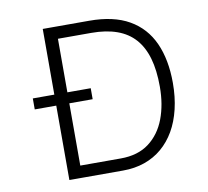

<svg xmlns="http://www.w3.org/2000/svg" viewBox="-75 -743 896 826"><g transform="rotate(-10 373.0 -330.0)"><path d="M69 -373H322V-325H69ZM199 0V-53H397Q472 -53 520.5 -89.5Q569 -126 592.5 -188Q616 -250 616 -328Q616 -400 601 -452Q586 -504 555.5 -538.5Q525 -573 477.5 -590Q430 -607 366 -607H199V-660H366Q472 -660 540 -621Q608 -582 641 -509Q674 -436 674 -334Q674 -273 661.5 -220.5Q649 -168 625.5 -127.5Q602 -87 568.5 -58.5Q535 -30 492 -15Q449 0 398 0ZM163 0V-660H220V0Z"/></g></svg>

Font: Bricolage Grotesque 96pt ExtraBold ExtraLight
Style: Regular
Weight: 250
Version: Version 1.001;gftools[0.9.33.dev8+g029e19f]